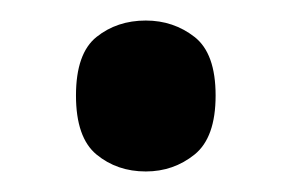

<svg xmlns="http://www.w3.org/2000/svg" viewBox="-20 -449 284 187"><path d="M122 -282Q94 -282 74 -298.5Q54 -315 54 -356Q54 -397 74 -413Q94 -429 122 -429Q149 -429 169.5 -413Q190 -397 190 -356Q190 -315 169.5 -298.5Q149 -282 122 -282Z"/></svg>

Font: Noto Serif Tamil ExtraCondensed
Style: Bold
Weight: 700
Width: 2
Designer: Indian Type Foundry, Tom Grace, and the Monotype Design Team
Foundry: Monotype Imaging Inc.
Version: Version 2.004; ttfautohint (v1.8.4.7-5d5b)